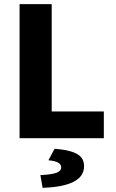

<svg xmlns="http://www.w3.org/2000/svg" viewBox="-20 -671 562 932"><path d="M75 0H484V-130H231V-651H75ZM187 241C314 236 388 205 388 136C388 87 354 60 245 51L215 107C260 111 277 123 277 141C277 164 253 175 176 179Z"/></svg>

Font: Source Sans Pro
Style: Bold
Weight: 700
Designer: Paul D. Hunt
Foundry: Adobe Systems Incorporated
Version: Version 3.006;hotconv 1.0.111;makeotfexe 2.5.65597